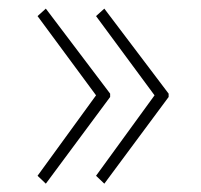

<svg xmlns="http://www.w3.org/2000/svg" viewBox="-20 -490 473 452"><path d="M87.9 -57.6 68.4 -76.2 206.1 -265.6 68.4 -452.1 87.9 -469.7 239.3 -269.5V-261.7ZM225.6 -57.6 206.1 -76.2 343.8 -265.6 206.1 -452.1 225.6 -469.7 377 -269.5V-261.7Z"/></svg>

Font: Reddit Sans ExtraLight
Style: Regular
Weight: 250
Designer: Stephen Hutchings
Foundry: Reddit
Version: Version 1.014